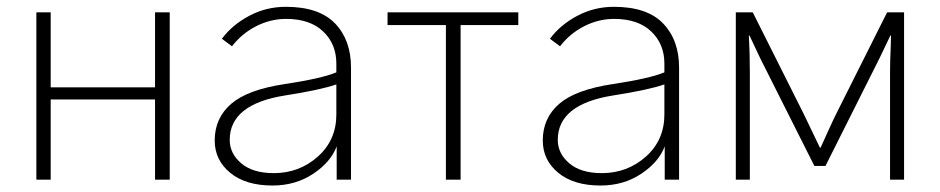

<svg xmlns="http://www.w3.org/2000/svg" viewBox="-20 -538 2815 575"><path d="M88.9 0V-501H131.8V-276.4H444.3V-501H488.3V0H444.3V-240.2H131.8V0Z M668 -119.1Q668 -78.1 702.6 -48.8Q737.3 -19.5 799.8 -19.5Q876 -19.5 931.6 -68.8Q987.3 -118.2 987.3 -195.3V-285.2Q939.5 -268.6 833 -252Q668 -225.6 668 -119.1ZM623 -117.2Q623 -184.6 672.4 -227.1Q721.7 -269.5 832 -286.1Q942.4 -302.7 987.3 -321.3V-347.7Q987.3 -406.2 947.8 -443.8Q908.2 -481.4 836.9 -481.4Q790 -481.4 747.1 -459.5Q704.1 -437.5 674.8 -399.4L644.5 -421.9Q675.8 -463.9 726.6 -490.7Q777.3 -517.6 835.9 -517.6Q935.5 -517.6 983.4 -467.8Q1031.2 -418 1031.2 -335.9V0H988.3V-99.6Q970.7 -52.7 918 -17.6Q865.2 17.6 795.9 17.6Q715.8 17.6 669.4 -20.5Q623 -58.6 623 -117.2Z M1140.6 -462.9V-501H1532.2V-462.9H1359.4V0H1315.4V-462.9Z M1650.4 -119.1Q1650.4 -78.1 1685.1 -48.8Q1719.7 -19.5 1782.2 -19.5Q1858.4 -19.5 1914.1 -68.8Q1969.7 -118.2 1969.7 -195.3V-285.2Q1921.9 -268.6 1815.4 -252Q1650.4 -225.6 1650.4 -119.1ZM1605.5 -117.2Q1605.5 -184.6 1654.8 -227.1Q1704.1 -269.5 1814.5 -286.1Q1924.8 -302.7 1969.7 -321.3V-347.7Q1969.7 -406.2 1930.2 -443.8Q1890.6 -481.4 1819.3 -481.4Q1772.5 -481.4 1729.5 -459.5Q1686.5 -437.5 1657.2 -399.4L1627 -421.9Q1658.2 -463.9 1709 -490.7Q1759.8 -517.6 1818.4 -517.6Q1918 -517.6 1965.8 -467.8Q2013.7 -418 2013.7 -335.9V0H1970.7V-99.6Q1953.1 -52.7 1900.4 -17.6Q1847.7 17.6 1778.3 17.6Q1698.2 17.6 1651.9 -20.5Q1605.5 -58.6 1605.5 -117.2Z M2183.6 0V-501H2234.4L2386.7 -197.3Q2399.4 -169.9 2435.5 -95.7H2437.5Q2442.4 -106.4 2458.5 -142.1Q2474.6 -177.7 2484.4 -197.3L2636.7 -501H2687.5V0H2645.5V-322.3Q2645.5 -339.8 2646 -357.9Q2646.5 -376 2647.5 -397Q2648.4 -418 2648.4 -431.6H2646.5L2614.3 -364.3L2452.1 -41H2418.9L2256.8 -363.3L2224.6 -431.6H2222.7Q2225.6 -379.9 2225.6 -322.3V0Z"/></svg>

Font: Gothic A1 ExtraLight
Style: Regular
Weight: 275
Designer: HanYang I&C Co.,Ltd.
Foundry: HanYang I&C Co.,Ltd.
Version: Version 2.50